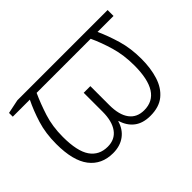

<svg xmlns="http://www.w3.org/2000/svg" viewBox="-106 -754 987 987"><g transform="rotate(-45 387.5 -260.5)"><path d="M742.2 -530.8V-487.8H626Q650.4 -434.6 669.2 -370.6Q688 -306.6 688 -230.5Q688 -162.1 670.9 -107.7Q653.8 -53.2 615.5 -21.7Q577.1 9.8 513.7 9.8Q459.5 9.8 426 -15.9Q392.6 -41.5 378.9 -87.4H376.5Q363.3 -41.5 328.4 -15.9Q293.5 9.8 242.2 9.8Q159.7 9.8 114 -49.6Q68.4 -108.9 68.4 -230.5Q68.4 -308.1 87.9 -371.1Q107.4 -434.1 133.8 -487.8H9.8V-515.1L85.9 -530.8ZM576.2 -487.8H183.1Q158.7 -434.6 138.4 -371.3Q118.2 -308.1 118.2 -232.4Q118.2 -127.9 151.1 -80.6Q184.1 -33.2 246.1 -33.2Q298.8 -33.2 326.7 -71.8Q354.5 -110.4 354.5 -179.2V-316.9H402.8V-179.2Q402.8 -107.9 430.7 -70.6Q458.5 -33.2 511.2 -33.2Q638.2 -33.2 638.2 -232.4Q638.2 -307.6 619.6 -371.1Q601.1 -434.6 576.2 -487.8Z"/></g></svg>

Font: Open Sans Light
Style: Regular
Weight: 300
Designer: Monotype Design Team
Foundry: Monotype Imaging Inc.
Version: Version 3.000; ttfautohint (v1.8.4)